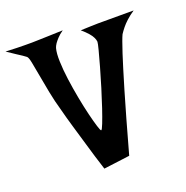

<svg xmlns="http://www.w3.org/2000/svg" viewBox="-222 -820 911 940"><g transform="rotate(-20 234.0 -350.0)"><path d="M-94.7 -701.2Q-29.3 -698.2 6.8 -698.2H43Q58.6 -698.2 82 -699.2Q101.6 -700.2 131.8 -700.7Q162.1 -701.2 204.1 -703.1Q184.6 -689.5 172.9 -676.8Q161.1 -664.1 154.3 -654.3Q146.5 -642.6 143.6 -632.8Q136.7 -607.4 138.2 -564Q139.6 -520.5 146.5 -470.2Q153.3 -419.9 163.1 -368.2Q172.9 -316.4 183.1 -274.4Q193.4 -232.4 201.7 -205.6Q210 -178.7 213.9 -178.7Q217.8 -178.7 229 -207Q240.2 -235.4 254.9 -278.8Q269.5 -322.3 285.2 -373.5Q300.8 -424.8 314 -471.2Q327.1 -517.6 335.9 -551.3Q344.7 -585 344.7 -592.8Q343.8 -603.5 337.9 -615.2Q333 -626 320.8 -640.1Q308.6 -654.3 287.1 -672.9Q317.4 -673.8 339.4 -674.8Q361.3 -675.8 377 -675.8H407.2H563.5Q539.1 -659.2 522 -643.6Q504.9 -627.9 494.1 -614.3Q481.4 -598.6 472.7 -585Q462.9 -564.5 440.4 -496.1Q430.7 -466.8 418 -424.8Q405.3 -382.8 387.7 -324.2Q370.1 -265.6 348.6 -189Q327.1 -112.3 299.8 -14.6L164.1 2.9Q139.6 -73.2 121.6 -136.2Q103.5 -199.2 89.8 -244.1Q74.2 -296.9 63.5 -338.9Q48.8 -389.6 38.6 -441.9Q28.3 -494.1 21 -536.6Q13.7 -579.1 7.8 -607.4Q2 -635.7 -4.9 -640.6Q-10.7 -645.5 -22.5 -653.3Q-33.2 -660.2 -50.3 -671.4Q-67.4 -682.6 -94.7 -701.2Z"/></g></svg>

Font: Lakki Reddy
Style: Regular
Weight: 400
Designer: Appaji Ambarisha Darbha
Version: Version 1.0.4; ttfautohint (v1.2.42-39fb)